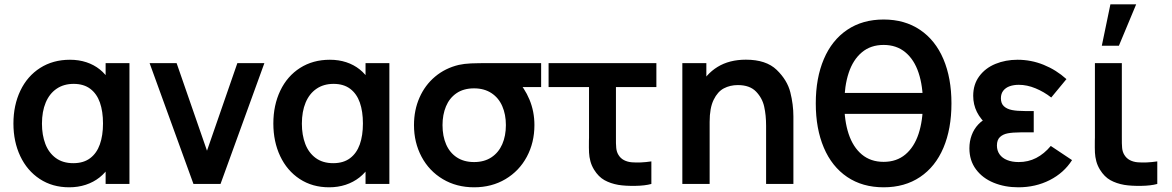

<svg xmlns="http://www.w3.org/2000/svg" viewBox="-20 -822 5238 858"><path d="M289.2 15Q214.2 15 157.7 -22.2Q101.2 -59.4 70.6 -124.2Q40 -188.9 40 -270Q40 -351.9 71 -416.8Q102 -481.8 159.4 -518.4Q216.8 -555 292.7 -555Q332.2 -555 365.9 -543.9Q399.6 -532.8 425.9 -511.8Q452.2 -490.7 470.3 -460.8L452 -435.5V-540H558.5V0H452V-105.7L470.3 -80.3Q452.2 -50.8 425 -29.2Q397.8 -7.7 363.2 3.7Q328.7 15 289.2 15ZM307.5 -92.8Q353.2 -92.8 382.7 -115Q412.2 -137.1 426.2 -176.7Q440.3 -216.3 440.3 -270.2Q440.3 -324.2 426.5 -363.7Q412.6 -403.2 383.3 -425.2Q354 -447.2 309.2 -447.2Q265 -447.2 233.1 -425.5Q201.2 -403.9 184.3 -363.8Q167.5 -323.6 167.5 -269.3Q167.5 -218.8 182.6 -179Q197.7 -139.2 229.2 -116Q260.7 -92.8 307.5 -92.8Z M844.5 0 648.5 -540H769.2L905 -148.5L1040.7 -540H1161.5L965.5 0Z M1450.7 15Q1375.8 15 1319.2 -22.2Q1262.7 -59.4 1232.1 -124.2Q1201.5 -188.9 1201.5 -270Q1201.5 -351.9 1232.5 -416.8Q1263.5 -481.8 1320.9 -518.4Q1378.3 -555 1454.2 -555Q1493.8 -555 1527.4 -543.9Q1561.1 -532.8 1587.4 -511.8Q1613.8 -490.7 1631.8 -460.8L1613.5 -435.5V-540H1720V0H1613.5V-105.7L1631.8 -80.3Q1613.8 -50.8 1586.5 -29.2Q1559.2 -7.7 1524.7 3.7Q1490.2 15 1450.7 15ZM1469 -92.8Q1514.7 -92.8 1544.2 -115Q1573.7 -137.1 1587.8 -176.7Q1601.8 -216.3 1601.8 -270.2Q1601.8 -324.2 1588 -363.7Q1574.1 -403.2 1544.8 -425.2Q1515.5 -447.2 1470.7 -447.2Q1426.5 -447.2 1394.6 -425.5Q1362.7 -403.9 1345.8 -363.8Q1329 -323.6 1329 -269.3Q1329 -218.8 1344.1 -179Q1359.2 -139.2 1390.7 -116Q1422.2 -92.8 1469 -92.8Z M2098.7 15Q2020 15 1958.8 -21.5Q1897.6 -58 1863.8 -121.6Q1830 -185.2 1830 -263Q1830 -330 1854.6 -385.8Q1879.2 -441.7 1924.4 -479.6Q1969.7 -517.6 2030.3 -532Q2053.8 -537.3 2084.8 -538.7Q2115.8 -540 2172 -540H2398.2V-433H2260.2L2288 -465.3Q2324 -429.9 2346.1 -376.8Q2368.2 -323.7 2368.2 -263Q2368.2 -184.8 2334.2 -121.4Q2300.2 -58 2238.8 -21.5Q2177.3 15 2098.7 15ZM2098.7 -97.8Q2144.4 -97.8 2176.4 -119.2Q2208.3 -140.5 2224.5 -177.7Q2240.7 -214.9 2240.7 -263Q2240.7 -310.5 2224.5 -347.6Q2208.3 -384.8 2176.2 -405.9Q2144 -427.1 2098.7 -427.2Q2052 -427.2 2020.2 -405.6Q1988.5 -383.9 1973 -346.7Q1957.5 -309.4 1957.5 -263Q1957.5 -213.6 1973.8 -176.4Q1990.1 -139.2 2021.8 -118.5Q2053.6 -97.8 2098.7 -97.8Z M2743.3 4.2Q2708.1 -2 2681.3 -16.9Q2654.5 -31.8 2634.7 -63.8Q2623.5 -82.2 2618.4 -101.4Q2613.2 -120.6 2612.3 -140Q2611.3 -159.3 2611.8 -193.5Q2612.2 -200.1 2612.2 -206.9Q2612.2 -213.7 2612.2 -220.7V-433H2431.5V-540H2913.2V-433H2732.5V-227.3V-210.9Q2732 -178.5 2733.8 -160.9Q2735.5 -143.2 2743.5 -130.2Q2752.8 -114.6 2768.1 -106.6Q2783.3 -98.6 2802.5 -96.8Q2842.4 -93.5 2890.8 -100.8V0Q2862.2 8 2818.1 8.6Q2774 9.2 2743.3 4.2Z M3403.5 -260.2Q3403.5 -307 3395 -345.3Q3386.6 -383.7 3358.5 -412.8Q3330.5 -441.8 3277.3 -441.8Q3242.7 -441.8 3214.8 -427.2Q3187 -412.7 3169.1 -376Q3151.2 -339.3 3151.2 -277.5L3079.7 -308.2Q3079.7 -377.9 3106.7 -434Q3133.7 -490.2 3186.3 -522.8Q3239 -555.3 3313.2 -555.3Q3403.7 -555.3 3450.8 -509.8Q3498 -464.2 3511.8 -409.5Q3525.5 -354.8 3525.5 -301.5V0H3403.5ZM3029.2 0V-540H3136.5V-372.5H3151.2V0Z M3725.3 -313.2V-406.8H4138.5V-313.2ZM3928.7 15Q3834.2 15 3765.8 -31.2Q3697.4 -77.5 3661.5 -162.1Q3625.5 -246.8 3625.5 -360Q3625.5 -473.2 3661.5 -557.8Q3697.4 -642.4 3765.8 -688.6Q3834.2 -734.8 3928.7 -734.8Q4023.1 -734.8 4091.5 -688.6Q4159.9 -642.4 4195.9 -557.8Q4231.8 -473.2 4231.8 -360Q4231.8 -246.1 4195.9 -161.5Q4160 -76.9 4091.6 -31Q4023.2 15 3928.7 15ZM3928.7 -98.7Q3986.5 -98.7 4025.9 -131.7Q4065.2 -164.7 4084.7 -223.5Q4104.2 -282.4 4104.3 -360Q4104.5 -437.4 4085 -496.3Q4065.6 -555.2 4026 -588.2Q3986.5 -621.2 3928.7 -621.2Q3870.8 -621.2 3831.5 -588.2Q3792.1 -555.2 3772.6 -496.4Q3753.2 -437.6 3753 -360Q3752.8 -282.6 3772.3 -223.7Q3791.8 -164.8 3831.3 -131.7Q3870.8 -98.7 3928.7 -98.7Z M4530.5 15Q4607.7 15 4671.1 -17.2Q4734.5 -49.5 4770.7 -106.5L4675.7 -169.8Q4646.1 -134.4 4610.5 -116.1Q4575 -97.8 4532.3 -97.8Q4502.6 -97.8 4480.5 -106.8Q4458.5 -115.7 4446.8 -132.4Q4435 -149.1 4435 -171.7Q4435 -196.8 4448.5 -209.5Q4462.1 -222.2 4483.6 -226.2Q4505.2 -230.3 4540.2 -230.5Q4544.8 -230.6 4549.8 -230.6Q4554.8 -230.7 4559.5 -230.7H4599.5V-325.8H4559.7Q4524.8 -325.8 4502.2 -330.3Q4479.6 -334.8 4466.2 -347.2Q4452.8 -359.6 4452.8 -382.8Q4452.8 -403.4 4463.6 -417Q4474.4 -430.5 4492.4 -436.8Q4510.4 -443 4532.8 -443Q4569.6 -443 4607.5 -427.3Q4645.3 -411.7 4677.7 -386.3L4745.7 -468.5Q4699.8 -509.7 4643.9 -532.3Q4588 -555 4527 -555Q4473.8 -555 4428.5 -536.5Q4383.2 -517.9 4356.1 -481.3Q4329 -444.8 4329 -393.8Q4329 -355.1 4345.5 -321.7Q4362 -288.3 4396.7 -258.8L4398.5 -298Q4371.2 -286.7 4351.8 -266Q4332.3 -245.3 4322.2 -218Q4312 -190.7 4312 -159.3Q4312 -104.8 4341.3 -65.3Q4370.6 -25.9 4420.3 -5.5Q4470.1 15 4530.5 15Z M4942.1 -802.5 4903.7 -617.5H4980L5057.2 -802.5ZM5004.1 4.2Q4968.8 -2 4942 -16.9Q4915.2 -31.8 4895.4 -63.8Q4884.2 -82.2 4879.1 -101.4Q4874 -120.6 4873 -140Q4872.1 -159.3 4872.5 -193.5Q4872.9 -200.1 4872.9 -206.9Q4872.9 -213.7 4872.9 -220.7V-540H4993.2V-227.3V-210.9Q4992.8 -178.5 4994.5 -160.9Q4996.2 -143.2 5004.2 -130.2Q5013.6 -114.6 5028.8 -106.6Q5044.1 -98.6 5063.2 -96.8Q5103.2 -93.5 5151.6 -100.8V0Q5123 8 5078.9 8.6Q5034.8 9.2 5004.1 4.2Z"/></svg>

Font: Hauora
Style: Regular
Weight: 400
Designer: Wayne Shih
Foundry: WCYS
Version: Version 1.001